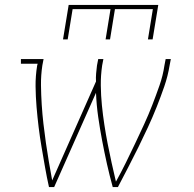

<svg xmlns="http://www.w3.org/2000/svg" viewBox="-20 -760 790 780"><path d="M236 -600 259 -740H623L600 -600H581L601 -723H447L427 -600H409L429 -723H275L255 -600ZM179 0Q170 -40 163 -80.5Q156 -121 149 -161.5Q142 -202 137 -243Q132 -284 128.5 -325.5Q125 -367 124.5 -409Q124 -451 131 -494L133 -501H65V-520H157L152 -494Q146 -454 146.5 -414Q147 -374 149.5 -335Q152 -296 156.5 -257Q161 -218 166.5 -179.5Q172 -141 178.5 -103Q185 -65 192 -27L370 -429Q369 -445 370.5 -461.5Q372 -478 374 -494L379 -520H400L395 -494Q389 -453 389.5 -412.5Q390 -372 394 -332Q398 -292 404 -253Q410 -214 417.5 -175.5Q425 -137 433.5 -98.5Q442 -60 451 -22Q472 -60 491 -98.5Q510 -137 528.5 -176Q547 -215 565 -254Q583 -293 598.5 -333Q614 -373 628 -413Q642 -453 648 -494L653 -520H674L669 -494Q662 -451 647.5 -409Q633 -367 616.5 -325.5Q600 -284 581 -243Q562 -202 542 -161.5Q522 -121 501 -80.5Q480 -40 459 0H438Q425 -47 414.5 -94Q404 -141 395 -188.5Q386 -236 379 -284.5Q372 -333 370 -383L200 0Z"/></svg>

Font: Iosevka Etoile Thin
Style: Italic
Weight: 100
Italic angle: -9°
Designer: Belleve Invis
Foundry: Belleve Invis
Version: Version 22.1.2; ttfautohint (v1.8.4)